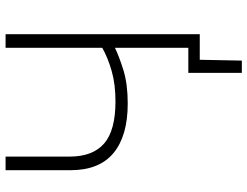

<svg xmlns="http://www.w3.org/2000/svg" viewBox="-122 -632 908 705"><g transform="rotate(-90 332.5 -279.0)"><path d="M418 154.5V-42H510V-311.5Q478.5 -296 427.5 -280.2Q376.5 -264.5 305.5 -264.5Q186.5 -264.5 123.5 -316.8Q60.5 -369 60.5 -475V-713H110.5V-478Q110.5 -393 158.5 -351.2Q206.5 -309.5 313 -309.5Q375.5 -309.5 424 -323.2Q472.5 -337 510 -358V-713H560V0H466L463 154.5Z"/></g></svg>

Font: Commissioner ExtraLight
Style: Regular
Weight: 200
Designer: Kostas Bartsokas
Foundry: Kostas Bartsokas
Version: Version 1.000; ttfautohint (v1.8.3)